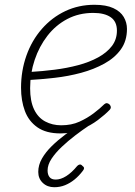

<svg xmlns="http://www.w3.org/2000/svg" viewBox="-20 -539 566 803"><path d="M233 19Q173 19 136.5 -6.5Q100 -32 84 -75Q68 -118 68 -172Q68 -243 90.5 -306.5Q113 -370 155 -418Q197 -466 253 -492.5Q309 -519 375 -519Q424 -519 454 -505Q484 -491 497.5 -468Q511 -445 511 -418Q511 -368 485.5 -332.5Q460 -297 416.5 -273Q373 -249 319.5 -234.5Q266 -220 208.5 -213.5Q151 -207 96 -204L106 -238Q157 -241 208.5 -247.5Q260 -254 307 -266.5Q354 -279 390.5 -299Q427 -319 448 -346.5Q469 -374 469 -411Q469 -449 443 -467Q417 -485 370 -485Q310 -485 261.5 -459.5Q213 -434 178.5 -389.5Q144 -345 125 -288.5Q106 -232 106 -170Q106 -116 122.5 -81.5Q139 -47 169 -31Q199 -15 236 -15Q279 -15 312 -30Q345 -45 371.5 -65Q398 -85 416 -103Q422 -108 427 -107.5Q432 -107 437 -103Q441 -100 443 -93.5Q445 -87 439 -80Q420 -60 389.5 -37Q359 -14 319 2.5Q279 19 233 19ZM207 244Q178 244 159 226Q140 208 140 180Q140 151 155.5 124Q171 97 196.5 72Q222 47 253.5 23.5Q285 0 317 -22L351 -18V-13Q324 5 294.5 27.5Q265 50 238.5 75Q212 100 195.5 125Q179 150 179 174Q179 191 187 201.5Q195 212 213 212Q234 212 257 197.5Q280 183 303 155Q308 150 313.5 149Q319 148 325 155Q332 160 331.5 165Q331 170 326 176Q310 197 291.5 212Q273 227 252 235.5Q231 244 207 244Z"/></svg>

Font: Playwrite CO Thin
Style: Regular
Weight: 250
Version: Version 1.002